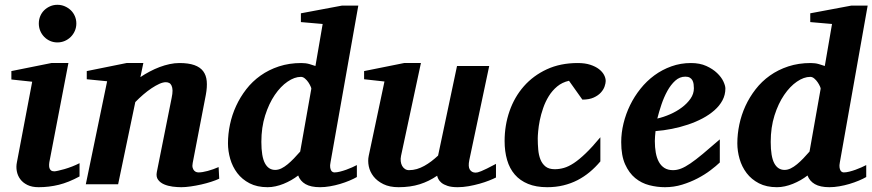

<svg xmlns="http://www.w3.org/2000/svg" viewBox="-20 -760 3599 792"><path d="M308.1 -32.2Q263.2 -7.8 222.7 2.2Q182.1 12.2 139.2 12.2Q111.8 12.2 93 2.9Q74.2 -6.3 63.5 -21Q52.7 -35.6 49.3 -54Q45.9 -72.3 49.8 -90.8L112.8 -422.9L26.9 -432.1V-466.8L191.9 -500H262.2L185.1 -99.1Q183.1 -90.3 182.6 -82Q182.1 -73.7 183.8 -67.4Q185.5 -61 190.4 -57.1Q195.3 -53.2 204.1 -53.2Q208 -53.2 219.5 -55.7Q231 -58.1 246.1 -62.5Q261.2 -66.9 277.6 -73.2Q293.9 -79.6 308.1 -86.9ZM294.9 -663.1Q294.9 -647 288.8 -632.8Q282.7 -618.7 272 -607.9Q261.2 -597.2 247.1 -591.1Q232.9 -585 216.8 -585Q200.7 -585 186.8 -591.1Q172.9 -597.2 162.4 -607.9Q151.9 -618.7 146 -632.8Q140.1 -647 140.1 -663.1Q140.1 -679.2 146 -693.4Q151.9 -707.5 162.4 -717.8Q172.9 -728 186.8 -734.1Q200.7 -740.2 216.8 -740.2Q232.9 -740.2 247.1 -734.1Q261.2 -728 272 -717.8Q282.7 -707.5 288.8 -693.4Q294.9 -679.2 294.9 -663.1Z M884.3 -22.9Q871.1 -16.6 851.6 -10.3Q832 -3.9 810.3 1Q788.6 5.9 766.8 9Q745.1 12.2 728 12.2Q711.4 12.2 692.1 9.8Q672.9 7.3 657 0.5Q641.1 -6.3 632.1 -18.6Q623 -30.8 627 -50.8L688 -356Q691.9 -374 691.7 -386.5Q691.4 -398.9 687.7 -406.7Q684.1 -414.6 678 -417.7Q671.9 -420.9 664.1 -420.9Q652.3 -420.9 637.2 -414.1Q622.1 -407.2 605.2 -396Q588.4 -384.8 571 -369.9Q553.7 -355 538.1 -338.9L467.3 0H334L421.9 -424.8L337.9 -433.1V-466.8L502 -500H571.3L559.1 -441.9Q577.1 -454.1 597.4 -464.8Q617.7 -475.6 638.4 -483.4Q659.2 -491.2 679.9 -495.6Q700.7 -500 720.2 -500Q757.3 -500 781.5 -491.5Q805.7 -482.9 818.1 -466.3Q830.6 -449.7 832.8 -425.3Q835 -400.9 829.1 -369.1L774.9 -87.9Q772.5 -75.7 774.7 -68.1Q776.9 -60.5 781 -56.2Q785.2 -51.8 790 -50.3Q794.9 -48.8 798.8 -48.8Q814.5 -48.8 836.9 -54.9Q859.4 -61 881.8 -70.8Z M1264.2 -394Q1264.6 -396 1261.2 -403.8Q1257.8 -411.6 1252 -420.4Q1246.1 -429.2 1238 -436Q1230 -442.9 1221.2 -442.9Q1194.8 -442.9 1166.3 -423.3Q1137.7 -403.8 1113.5 -368.4Q1089.4 -333 1073.7 -283.7Q1058.1 -234.4 1058.1 -174.8Q1058.1 -114.3 1072.8 -86.7Q1087.4 -59.1 1115.2 -59.1Q1127.9 -59.1 1140.9 -65.4Q1153.8 -71.8 1166.7 -82.5Q1179.7 -93.3 1192.6 -106.7Q1205.6 -120.1 1218.3 -134.8ZM1343.3 -89.8Q1340.8 -77.6 1342 -69.6Q1343.3 -61.5 1345.9 -56.9Q1348.6 -52.2 1352.5 -50.5Q1356.4 -48.8 1359.4 -48.8Q1369.6 -48.8 1382.3 -52Q1395 -55.2 1408 -59.8Q1420.9 -64.5 1432.4 -69.6Q1443.8 -74.7 1452.1 -79.1V-29.8Q1439.5 -22.5 1421.4 -14.9Q1403.3 -7.3 1382.8 -1.2Q1362.3 4.9 1341.1 8.5Q1319.8 12.2 1300.3 12.2Q1262.2 12.2 1240.2 -0.5Q1218.3 -13.2 1210 -36.1Q1196.8 -25.9 1181.4 -17.1Q1166 -8.3 1149.7 -1.7Q1133.3 4.9 1116.7 8.5Q1100.1 12.2 1084 12.2Q1040.5 12.2 1009.5 -3.9Q978.5 -20 958.7 -46.1Q939 -72.3 929.7 -104.5Q920.4 -136.7 920.4 -168.9Q920.4 -207 928.7 -246.6Q937 -286.1 953.9 -322.8Q970.7 -359.4 995.8 -391.8Q1021 -424.3 1054.7 -448.2Q1088.4 -472.2 1130.6 -486.1Q1172.9 -500 1223.1 -500Q1241.7 -500 1256.6 -495.6Q1271.5 -491.2 1281.2 -487.8L1311 -661.1L1221.2 -668.9V-705.1L1390.1 -736.8H1458Z M2025.9 -27.8Q2015.6 -22.5 1997.8 -15.4Q1980 -8.3 1958.3 -2.2Q1936.5 3.9 1913.1 8.1Q1889.6 12.2 1868.2 12.2Q1842.3 12.2 1826.2 6.8Q1810.1 1.5 1801 -6.1Q1792 -13.7 1788.1 -21.7Q1784.2 -29.8 1783.2 -35.2Q1750 -12.2 1711.4 0Q1672.9 12.2 1624 12.2Q1586.9 12.2 1561.3 -0.5Q1535.6 -13.2 1520.8 -32.2Q1505.9 -51.3 1501.2 -74Q1496.6 -96.7 1501 -117.2L1565.9 -423.8L1481.9 -433.1V-466.8L1647 -500H1716.3L1634.3 -117.2Q1631.8 -105.5 1633.1 -94.7Q1634.3 -84 1638.7 -75.9Q1643.1 -67.9 1650.4 -63Q1657.7 -58.1 1667 -58.1Q1683.6 -58.1 1699.5 -62.7Q1715.3 -67.4 1730.2 -75.7Q1745.1 -84 1759.3 -94.7Q1773.4 -105.5 1787.1 -118.2L1865.2 -487.8H1998L1916 -100.1Q1910.2 -72.3 1918.2 -60.1Q1926.3 -47.9 1941.9 -47.9Q1945.8 -47.9 1950.9 -49.1Q1956.1 -50.3 1965.1 -54Q1974.1 -57.6 1988.5 -64.7Q2002.9 -71.8 2025.9 -84Z M2478.5 -425.8Q2478.5 -417 2474.1 -403.8Q2469.7 -390.6 2458.7 -378.4Q2447.8 -366.2 2429.2 -357.7Q2410.6 -349.1 2382.3 -349.1L2327.1 -426.8Q2298.8 -420.4 2278.3 -403.3Q2257.8 -386.2 2243.7 -363.3Q2229.5 -340.3 2220.5 -314Q2211.4 -287.6 2206.5 -263.2Q2201.7 -238.8 2200 -219Q2198.2 -199.2 2198.2 -189Q2198.2 -166 2200.2 -143.3Q2202.1 -120.6 2209.2 -102.5Q2216.3 -84.5 2230.2 -73.2Q2244.1 -62 2268.6 -62Q2287.1 -62 2306.2 -67.4Q2325.2 -72.8 2347.4 -87.4Q2369.6 -102.1 2396.2 -127.7Q2422.9 -153.3 2456.5 -193.8V-94.2Q2436 -69.8 2412.6 -50.3Q2389.2 -30.8 2362.1 -16.8Q2335 -2.9 2304 4.6Q2272.9 12.2 2237.3 12.2Q2191.4 12.2 2158.2 -1.5Q2125 -15.1 2103.5 -40Q2082 -64.9 2071.8 -100.1Q2061.5 -135.3 2061.5 -178.2Q2061.5 -243.2 2081.8 -301.5Q2102.1 -359.9 2140.9 -404.1Q2179.7 -448.2 2235.6 -474.1Q2291.5 -500 2363.3 -500Q2393.1 -500 2414.8 -492.9Q2436.5 -485.8 2450.7 -474.9Q2464.8 -463.9 2471.7 -450.9Q2478.5 -438 2478.5 -425.8Z M2842.3 -396Q2842.3 -404.8 2841.1 -413.3Q2839.8 -421.9 2836.2 -428.7Q2832.5 -435.5 2825.4 -439.7Q2818.4 -443.8 2807.1 -443.8Q2783.7 -443.8 2765.4 -427.2Q2747.1 -410.6 2732.9 -385Q2718.8 -359.4 2708.5 -328.9Q2698.2 -298.3 2691.4 -271Q2717.3 -276.9 2744.1 -288.6Q2771 -300.3 2792.7 -316.7Q2814.5 -333 2828.4 -353Q2842.3 -373 2842.3 -396ZM2972.2 -395Q2972.2 -368.7 2960.2 -346.2Q2948.2 -323.7 2927.2 -305.2Q2906.2 -286.6 2878.2 -271.7Q2850.1 -256.8 2818.1 -246.1Q2786.1 -235.4 2751.7 -228.5Q2717.3 -221.7 2684.1 -219.2Q2683.1 -210 2682.1 -198.2Q2681.2 -186.5 2681.2 -178.2Q2681.2 -152.3 2685.1 -130.4Q2689 -108.4 2697.8 -92.3Q2706.5 -76.2 2720.9 -67.1Q2735.4 -58.1 2756.3 -58.1Q2772.5 -58.1 2789.1 -64.5Q2805.7 -70.8 2827.6 -85.7Q2849.6 -100.6 2878.9 -125Q2908.2 -149.4 2949.2 -185.1V-89.8Q2934.6 -75.7 2911.1 -57.9Q2887.7 -40 2857.9 -24.4Q2828.1 -8.8 2793.9 1.7Q2759.8 12.2 2723.1 12.2Q2690.4 12.2 2658.2 3.9Q2626 -4.4 2600.3 -25.4Q2574.7 -46.4 2558.6 -82.3Q2542.5 -118.2 2542.5 -173.8Q2542.5 -211.9 2552 -251Q2561.5 -290 2579.1 -326.2Q2596.7 -362.3 2622.1 -394Q2647.5 -425.8 2679.4 -449.2Q2711.4 -472.7 2749.5 -486.3Q2787.6 -500 2830.1 -500Q2866.7 -500 2893.6 -487.8Q2920.4 -475.6 2938 -458.7Q2955.6 -441.9 2963.9 -424.1Q2972.2 -406.2 2972.2 -395Z M3365.2 -394Q3365.7 -396 3362.3 -403.8Q3358.9 -411.6 3353 -420.4Q3347.2 -429.2 3339.1 -436Q3331.1 -442.9 3322.3 -442.9Q3295.9 -442.9 3267.3 -423.3Q3238.8 -403.8 3214.6 -368.4Q3190.4 -333 3174.8 -283.7Q3159.2 -234.4 3159.2 -174.8Q3159.2 -114.3 3173.8 -86.7Q3188.5 -59.1 3216.3 -59.1Q3229 -59.1 3241.9 -65.4Q3254.9 -71.8 3267.8 -82.5Q3280.8 -93.3 3293.7 -106.7Q3306.6 -120.1 3319.3 -134.8ZM3444.3 -89.8Q3441.9 -77.6 3443.1 -69.6Q3444.3 -61.5 3447 -56.9Q3449.7 -52.2 3453.6 -50.5Q3457.5 -48.8 3460.4 -48.8Q3470.7 -48.8 3483.4 -52Q3496.1 -55.2 3509 -59.8Q3522 -64.5 3533.4 -69.6Q3544.9 -74.7 3553.2 -79.1V-29.8Q3540.5 -22.5 3522.5 -14.9Q3504.4 -7.3 3483.9 -1.2Q3463.4 4.9 3442.1 8.5Q3420.9 12.2 3401.4 12.2Q3363.3 12.2 3341.3 -0.5Q3319.3 -13.2 3311 -36.1Q3297.9 -25.9 3282.5 -17.1Q3267.1 -8.3 3250.7 -1.7Q3234.4 4.9 3217.8 8.5Q3201.2 12.2 3185.1 12.2Q3141.6 12.2 3110.6 -3.9Q3079.6 -20 3059.8 -46.1Q3040 -72.3 3030.8 -104.5Q3021.5 -136.7 3021.5 -168.9Q3021.5 -207 3029.8 -246.6Q3038.1 -286.1 3054.9 -322.8Q3071.8 -359.4 3096.9 -391.8Q3122.1 -424.3 3155.8 -448.2Q3189.5 -472.2 3231.7 -486.1Q3273.9 -500 3324.2 -500Q3342.8 -500 3357.7 -495.6Q3372.6 -491.2 3382.3 -487.8L3412.1 -661.1L3322.3 -668.9V-705.1L3491.2 -736.8H3559.1Z"/></svg>

Font: Charis SIL APac
Style: Bold Italic
Weight: 700
Italic angle: -11°
Foundry: SIL International
Version: Version 5.000